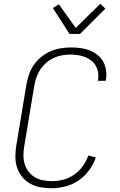

<svg xmlns="http://www.w3.org/2000/svg" viewBox="-20 -996 640 1024"><path d="M254 8Q224 8 194.5 2.5Q165 -3 140.5 -17Q116 -31 98 -53Q80 -75 71 -102.5Q62 -130 62 -160Q62 -190 67 -220L121 -546Q126 -573 135 -599.5Q144 -626 160.5 -650Q177 -674 200 -692.5Q223 -711 249.5 -722.5Q276 -734 304 -738.5Q332 -743 359 -743Q385 -743 410.5 -739.5Q436 -736 458.5 -727Q481 -718 500 -703Q519 -688 530.5 -667Q542 -646 545.5 -621Q549 -596 545 -570L544 -565H502L503 -569Q506 -589 503 -609Q500 -629 490.5 -645.5Q481 -662 466 -673.5Q451 -685 433 -692Q415 -699 395 -702Q375 -705 355 -705Q333 -705 310.5 -701Q288 -697 266.5 -687Q245 -677 226.5 -661Q208 -645 195 -625.5Q182 -606 174.5 -584Q167 -562 163 -540L109 -214Q105 -190 105 -166Q105 -142 112 -120Q119 -98 133 -80Q147 -62 166.5 -50.5Q186 -39 209.5 -34.5Q233 -30 258 -30Q288 -30 318.5 -38Q349 -46 375.5 -64.5Q402 -83 421.5 -110Q441 -137 451 -167L491 -156Q479 -120 455 -87.5Q431 -55 398.5 -33Q366 -11 328 -1.5Q290 8 254 8ZM351 -815 262 -953 294 -973 384 -847 515 -976 542 -950 407 -815Z"/></svg>

Font: Iosevka Extralight Extended
Style: Italic
Weight: 200
Width: 7
Italic angle: -9°
Monospace: yes
Designer: Belleve Invis
Foundry: Belleve Invis
Version: Version 32.5.0; ttfautohint (v1.8.4)